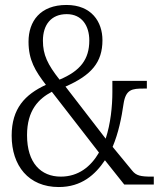

<svg xmlns="http://www.w3.org/2000/svg" viewBox="-20 -744 647 774"><path d="M217 10C309 10 364 -40 403 -98L481 0H600V-32H591C547 -32 529 -36 513 -56L434 -152C458 -209 470 -270 478 -325C487 -384 512 -387 560 -387H572V-418H433V-373C433 -316 426 -246 406 -185L244 -395C349 -441 393 -493 393 -582C393 -656 349 -724 248 -724C142 -724 95 -658 95 -576C95 -502 122 -458 165 -402C81 -363 27 -307 27 -197C27 -76 95 10 217 10ZM220 -423C172 -484 153 -523 153 -580C153 -644 186 -687 249 -687C311 -687 340 -639 340 -581C340 -505 304 -458 220 -423ZM225 -32C145 -32 89 -87 89 -199C89 -300 136 -346 189 -374L379 -129C346 -72 296 -32 225 -32Z"/></svg>

Font: Noto Serif Georgian Condensed Light
Style: Regular
Weight: 300
Width: 3
Designer: Monotype Design Team, Akaki Razmadze
Foundry: Google LLC
Version: Version 2.003